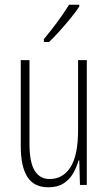

<svg xmlns="http://www.w3.org/2000/svg" viewBox="-20 -784 458 814"><path d="M348 -529V0H319L316 -104H313Q305 -75 290 -49Q275 -23 249.5 -6.5Q224 10 185 10Q124 10 96 -34Q68 -78 68 -165V-529H105V-174Q105 -96 127 -60.5Q149 -25 190 -25Q247 -25 279 -75.5Q311 -126 311 -233V-529ZM316 -756Q300 -732 277.5 -704.5Q255 -677 231 -650.5Q207 -624 188 -606H166V-618Q199 -658 224 -692Q249 -726 273 -764H316Z"/></svg>

Font: Noto Sans Lao ExtraCondensed ExtraLight
Style: Regular
Weight: 200
Width: 2
Designer: Monotype Design Team
Foundry: Monotype Imaging Inc.
Version: Version 2.003; ttfautohint (v1.8.4.7-5d5b)